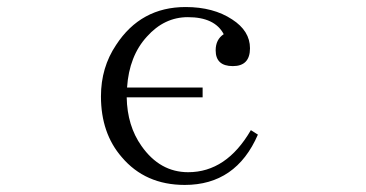

<svg xmlns="http://www.w3.org/2000/svg" viewBox="-20 -562 1040 546"><path d="M341.3 -313H556.2V-285.2H340.3Q341.8 -204.1 382.3 -147Q434.6 -72.3 515.1 -72.3Q624 -72.3 693.4 -191.9L713.4 -179.2Q651.4 -36.1 505.4 -36.1Q393.1 -36.1 326.2 -115.2Q267.1 -183.1 267.1 -288.1Q267.1 -370.1 310.1 -434.1Q380.4 -542 507.8 -542Q586.9 -542 640.1 -506.8Q690.9 -474.1 690.9 -424.8Q690.9 -374 642.1 -374Q593.3 -374 593.3 -418.9Q593.3 -449.7 616.2 -464.8Q590.8 -513.2 514.2 -513.2Q447.3 -513.2 397.9 -458Q347.2 -402.8 341.3 -313Z"/></svg>

Font: I.Ming
Style: Regular
Weight: 400
Designer: Ichiten Fonts Project
Version: Version 6.11; Dec 27, 2019